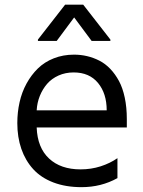

<svg xmlns="http://www.w3.org/2000/svg" viewBox="-20 -784 605 813"><path d="M294 -710.2 220.2 -610.8H140.6V-616.5L255.7 -764.2H332.4L447.4 -616.5V-610.8H367.9ZM517 -279.8V-244.3H135.3Q138.5 -158.4 187.9 -112.6Q237.2 -66.8 321 -66.8Q365.8 -66.8 406.1 -79.7Q446.4 -92.7 477.3 -114.3V-29.8Q408.4 8.5 325.3 8.5Q258.2 8.5 205.8 -11.5Q153.4 -31.6 120.4 -68Q87.4 -104.4 70.3 -153.8Q53.3 -203.1 53.3 -262.8Q53.3 -308.6 62.9 -351.2Q72.4 -393.8 92.5 -430.4Q112.6 -467 140.6 -494.3Q168.7 -521.7 207.9 -537.1Q247.2 -552.6 293.3 -552.6Q322.1 -552.6 348.7 -546.3Q375.4 -540.1 400.7 -527.2Q426.1 -514.2 447.1 -492.2Q468 -470.2 483.8 -440.9Q499.6 -411.6 508.3 -370.4Q517 -329.2 517 -279.8ZM135.3 -316.8H431.8Q431.8 -388.1 395.1 -432.7Q358.3 -477.3 291.9 -477.3Q257.1 -477.3 228 -464.3Q198.9 -451.3 179.5 -429Q160.2 -406.6 148.6 -377.8Q137.1 -349.1 135.3 -316.8Z"/></svg>

Font: TID UI
Style: Regular
Weight: 400
Designer: The TID Project Authors
Foundry: Bakken & Bæck
Version: Version 1.001;hotconv 1.0.109;makeotfexe 2.5.65596